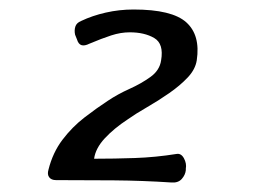

<svg xmlns="http://www.w3.org/2000/svg" viewBox="-20 -697 540 404"><path d="M98 -318Q88 -318 83.5 -324Q79 -330 82 -340Q91 -376 111.5 -403Q132 -430 158 -450Q184 -470 207 -485Q228 -499 252.5 -510Q277 -521 296.5 -535Q316 -549 319 -570Q325 -605 304.5 -617Q284 -629 253 -629Q234 -629 214 -622.5Q194 -616 168 -605Q158 -600 151.5 -602Q145 -604 142 -614L138 -624Q136 -633 138.5 -641Q141 -649 151 -653Q174 -664 202.5 -670.5Q231 -677 261 -677Q342 -677 372 -650Q402 -623 394 -570Q391 -551 375 -534Q359 -517 336 -501Q313 -485 289.5 -471.5Q266 -458 249 -446Q220 -427 200.5 -406Q181 -385 178 -363Q221 -363 264 -364.5Q307 -366 351 -373Q361 -375 367 -364Q373 -353 371 -342V-339Q370 -329 362.5 -320.5Q355 -312 341 -313Q280 -317 219.5 -317.5Q159 -318 98 -318Z"/></svg>

Font: Winky Sans Light
Style: Italic
Weight: 300
Italic angle: -8.97852°
Designer: Simon Atzbach
Foundry: typofactur
Version: Version 1.205